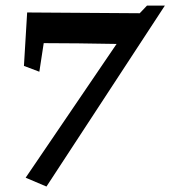

<svg xmlns="http://www.w3.org/2000/svg" viewBox="-20 -446 618 693"><path d="M484.3 -398.2 78 -401 66.4 -208.1 122 -187.1 137.8 -290.3C217.8 -290.2 305.4 -289.2 400.8 -287.4L72.6 195.4L147.7 227.3L575.1 -425.8H541.8H510.6Z"/></svg>

Font: Bentham
Style: Bold
Weight: 700
Version: Version 002.001